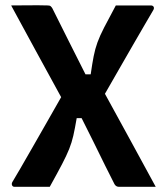

<svg xmlns="http://www.w3.org/2000/svg" viewBox="-20 -721 640 741"><path d="M36 0Q29 0 26.5 -6Q24 -12 28 -19Q37 -34 57.5 -69Q78 -104 105 -151.5Q132 -199 161 -249.5Q190 -300 216 -346Q168 -434 119.5 -522.5Q71 -611 23 -700Q59 -700 93 -700.5Q127 -701 164 -700Q172 -700 175.5 -697Q179 -694 182 -689Q214 -625 246 -561Q278 -497 310 -434H330Q336 -476 341.5 -504Q347 -532 356 -557Q365 -582 382 -615Q399 -648 427 -700H562Q570 -700 573 -694.5Q576 -689 571 -681Q562 -666 542 -631.5Q522 -597 495 -550.5Q468 -504 439.5 -454Q411 -404 385 -359Q434 -270 483 -180Q532 -90 581 0H439Q428 0 422 -10Q407 -39 385.5 -82.5Q364 -126 340.5 -174Q317 -222 295 -265H276Q269 -224 263 -197.5Q257 -171 247 -146Q237 -121 219.5 -87.5Q202 -54 172 0Z"/></svg>

Font: Recursive Mn Lnr St
Style: Bold
Weight: 700
Monospace: yes
Version: Version 1.079;hotconv 1.0.112;makeotfexe 2.5.65598; ttfautoh